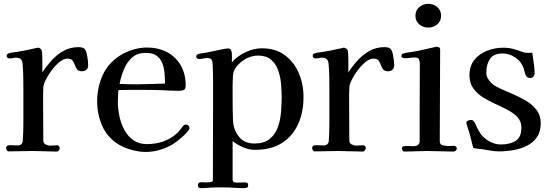

<svg xmlns="http://www.w3.org/2000/svg" viewBox="-20 -790 2871 1002"><path d="M440 -448Q440 -434 431 -426Q422 -418 408 -418Q390 -418 382.5 -428Q375 -438 370.5 -451Q366 -464 358.5 -474Q351 -484 332 -484Q313 -484 291.5 -467Q270 -450 251 -425Q232 -400 219.5 -375Q207 -350 206 -334Q205 -313 205 -291.5Q205 -270 205 -249Q205 -201 205.5 -152.5Q206 -104 206 -56Q206 -43 218 -36.5Q230 -30 241 -30Q251 -30 260 -31Q269 -32 279 -32Q284 -32 288 -27Q292 -22 292 -18Q292 -12 287.5 -5.5Q283 1 277 1Q245 1 213 -0.5Q181 -2 149 -2Q118 -2 87 -1Q56 0 24 0Q19 0 15.5 -6Q12 -12 12 -16Q12 -29 22 -31Q33 -33 46 -32Q59 -31 70 -31Q98 -31 99 -57Q102 -103 102 -149Q102 -195 102 -241V-315Q102 -350 101.5 -385Q101 -420 98 -455Q97 -472 89 -480.5Q81 -489 63 -489Q55 -489 47 -487Q39 -485 31 -485Q15 -485 15 -499Q15 -508 24 -511Q34 -515 45.5 -516Q57 -517 67 -519Q107 -525 144 -534Q147 -534 161 -537.5Q175 -541 176 -541Q190 -541 197 -529Q199 -526 200 -510Q201 -494 201 -473.5Q201 -453 201 -435.5Q201 -418 201 -412Q223 -446 250.5 -476Q278 -506 312.5 -525Q347 -544 390 -544Q418 -544 425.5 -529.5Q433 -515 436 -492Q438 -482 439 -470.5Q440 -459 440 -448Z M841 -354Q841 -382 838.5 -410Q836 -438 826.5 -461.5Q817 -485 797 -499.5Q777 -514 741 -514Q696 -514 668.5 -489Q641 -464 626 -426.5Q611 -389 604 -352Q626 -351 648.5 -350.5Q671 -350 693 -350Q730 -350 767 -351.5Q804 -353 841 -354ZM969 -122Q969 -119 967 -115Q962 -106 949 -92.5Q936 -79 921.5 -67Q907 -55 898 -48Q864 -24 823 -10.5Q782 3 740 3Q705 3 664.5 -8.5Q624 -20 594 -39Q538 -76 512.5 -135.5Q487 -195 487 -260Q487 -334 516 -398Q545 -462 609 -502Q638 -520 675 -531Q712 -542 746 -542Q806 -542 851.5 -518Q897 -494 923 -449.5Q949 -405 949 -344Q949 -325 939.5 -320.5Q930 -316 913 -316Q893 -316 873 -317Q853 -318 833 -319Q806 -320 779.5 -320.5Q753 -321 727 -321Q695 -321 662.5 -321Q630 -321 598 -320Q597 -304 596 -289Q595 -274 595 -258Q595 -223 603 -184.5Q611 -146 628.5 -113Q646 -80 675 -59Q704 -38 747 -38Q791 -38 830 -51Q869 -64 902 -93Q912 -102 919.5 -112Q927 -122 935 -132Q941 -140 951 -140Q958 -140 963.5 -134.5Q969 -129 969 -122Z M1450 -285Q1450 -317 1446.5 -354.5Q1443 -392 1431 -425Q1419 -458 1394 -479Q1369 -500 1326 -500Q1313 -500 1300 -497Q1287 -494 1275 -489Q1250 -479 1224 -453.5Q1198 -428 1196 -398Q1194 -367 1194 -334.5Q1194 -302 1194 -270Q1194 -243 1194.5 -216Q1195 -189 1196 -162Q1198 -113 1226.5 -77Q1255 -41 1307 -41Q1358 -41 1387 -64.5Q1416 -88 1429.5 -125Q1443 -162 1446.5 -204.5Q1450 -247 1450 -285ZM1564 -284Q1564 -204 1535.5 -141.5Q1507 -79 1451 -43.5Q1395 -8 1310 -8Q1281 -8 1248.5 -21.5Q1216 -35 1194 -54Q1194 -4 1194 46.5Q1194 97 1194 147Q1194 156 1200 160Q1202 162 1209.5 162.5Q1217 163 1221 163Q1230 163 1239 162.5Q1248 162 1257 162Q1265 162 1270 164.5Q1275 167 1275 176Q1275 186 1269.5 189Q1264 192 1255 192Q1228 192 1201 190Q1174 188 1146 188Q1129 188 1111.5 188Q1094 188 1077 189Q1053 192 1027 192Q1013 192 1013 177Q1013 161 1030 161Q1038 161 1045 161.5Q1052 162 1059 162Q1065 162 1078 160.5Q1091 159 1091 150Q1091 46 1091.5 -57.5Q1092 -161 1092 -264Q1092 -311 1092 -357.5Q1092 -404 1090 -450Q1090 -468 1085 -477.5Q1080 -487 1060 -487Q1050 -487 1040 -484.5Q1030 -482 1020 -482Q1014 -482 1009 -485Q1004 -488 1004 -495Q1004 -501 1008.5 -504.5Q1013 -508 1018 -509Q1026 -511 1035.5 -512.5Q1045 -514 1054 -515Q1067 -517 1091 -522.5Q1115 -528 1138 -532.5Q1161 -537 1170 -537Q1184 -537 1187 -526Q1191 -514 1190.5 -497.5Q1190 -481 1190 -469V-465Q1218 -497 1261 -517.5Q1304 -538 1347 -538Q1418 -538 1466.5 -502Q1515 -466 1539.5 -408Q1564 -350 1564 -284Z M2037 -448Q2037 -434 2028 -426Q2019 -418 2005 -418Q1987 -418 1979.5 -428Q1972 -438 1967.5 -451Q1963 -464 1955.5 -474Q1948 -484 1929 -484Q1910 -484 1888.5 -467Q1867 -450 1848 -425Q1829 -400 1816.5 -375Q1804 -350 1803 -334Q1802 -313 1802 -291.5Q1802 -270 1802 -249Q1802 -201 1802.5 -152.5Q1803 -104 1803 -56Q1803 -43 1815 -36.5Q1827 -30 1838 -30Q1848 -30 1857 -31Q1866 -32 1876 -32Q1881 -32 1885 -27Q1889 -22 1889 -18Q1889 -12 1884.5 -5.5Q1880 1 1874 1Q1842 1 1810 -0.5Q1778 -2 1746 -2Q1715 -2 1684 -1Q1653 0 1621 0Q1616 0 1612.5 -6Q1609 -12 1609 -16Q1609 -29 1619 -31Q1630 -33 1643 -32Q1656 -31 1667 -31Q1695 -31 1696 -57Q1699 -103 1699 -149Q1699 -195 1699 -241V-315Q1699 -350 1698.5 -385Q1698 -420 1695 -455Q1694 -472 1686 -480.5Q1678 -489 1660 -489Q1652 -489 1644 -487Q1636 -485 1628 -485Q1612 -485 1612 -499Q1612 -508 1621 -511Q1631 -515 1642.5 -516Q1654 -517 1664 -519Q1704 -525 1741 -534Q1744 -534 1758 -537.5Q1772 -541 1773 -541Q1787 -541 1794 -529Q1796 -526 1797 -510Q1798 -494 1798 -473.5Q1798 -453 1798 -435.5Q1798 -418 1798 -412Q1820 -446 1847.5 -476Q1875 -506 1909.5 -525Q1944 -544 1987 -544Q2015 -544 2022.5 -529.5Q2030 -515 2033 -492Q2035 -482 2036 -470.5Q2037 -459 2037 -448Z M2364 -15Q2364 -9 2358.5 -4Q2353 1 2347 1Q2312 1 2277 -0.5Q2242 -2 2207 -2Q2178 -2 2148.5 -0.5Q2119 1 2090 1Q2085 1 2081 -4.5Q2077 -10 2077 -14Q2077 -26 2088 -27Q2100 -29 2113.5 -28Q2127 -27 2139 -27Q2152 -27 2161 -33.5Q2170 -40 2170 -53V-183L2171 -457Q2171 -471 2166.5 -480.5Q2162 -490 2145 -490Q2132 -490 2118.5 -488Q2105 -486 2091 -486Q2087 -486 2081 -488.5Q2075 -491 2075 -496Q2075 -509 2085 -511Q2098 -515 2111 -516.5Q2124 -518 2137 -520Q2165 -525 2192.5 -531.5Q2220 -538 2248 -544Q2254 -546 2259 -546Q2277 -546 2277 -531Q2277 -412 2276 -292.5Q2275 -173 2275 -53Q2275 -35 2292 -31.5Q2309 -28 2322 -28Q2330 -28 2337.5 -28.5Q2345 -29 2352 -29Q2356 -29 2360 -24Q2364 -19 2364 -15ZM2282 -708Q2282 -680 2262 -663Q2242 -646 2215 -646Q2188 -646 2168 -663Q2148 -680 2148 -708Q2148 -736 2168 -753Q2188 -770 2215 -770Q2242 -770 2262 -753Q2282 -736 2282 -708Z M2802 -148Q2802 -103 2782 -74Q2762 -45 2729.5 -29Q2697 -13 2659 -6.5Q2621 0 2584 0Q2565 0 2546.5 -3Q2528 -6 2510 -9Q2495 -12 2479.5 -13Q2464 -14 2450 -18Q2443 -42 2437.5 -66.5Q2432 -91 2424 -114Q2423 -119 2418.5 -131.5Q2414 -144 2414 -148Q2414 -158 2423.5 -161Q2433 -164 2440 -164Q2445 -164 2449.5 -160Q2454 -156 2456 -152Q2461 -145 2464 -137Q2467 -129 2471 -121Q2478 -109 2484.5 -97.5Q2491 -86 2501 -77Q2519 -59 2543.5 -47.5Q2568 -36 2593 -36Q2640 -36 2670.5 -54.5Q2701 -73 2701 -125Q2701 -156 2681.5 -177.5Q2662 -199 2631 -215.5Q2600 -232 2565.5 -247.5Q2531 -263 2500 -282.5Q2469 -302 2449.5 -329.5Q2430 -357 2430 -397Q2430 -446 2456 -478Q2482 -510 2522.5 -525.5Q2563 -541 2606 -541Q2635 -541 2658.5 -534.5Q2682 -528 2709 -518Q2721 -514 2737 -514Q2742 -514 2747.5 -514Q2753 -514 2758 -515Q2761 -489 2765.5 -461.5Q2770 -434 2770 -408Q2770 -398 2764 -390.5Q2758 -383 2747 -383Q2730 -383 2724 -397Q2720 -406 2717.5 -416Q2715 -426 2712 -436Q2700 -469 2669 -490Q2638 -511 2603 -511Q2556 -511 2537 -482.5Q2518 -454 2518 -411Q2518 -395 2525 -382Q2532 -369 2543 -358Q2553 -348 2565 -341Q2577 -334 2590 -328Q2619 -315 2655.5 -299.5Q2692 -284 2725.5 -264Q2759 -244 2780.5 -215.5Q2802 -187 2802 -148Z"/></svg>

Font: Kaisei Tokumin Medium
Style: Regular
Weight: 500
Designer: Font-Kai,
Foundry: KAZUO KANAI
Version: Version 5.003